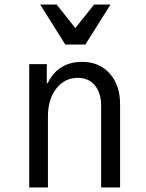

<svg xmlns="http://www.w3.org/2000/svg" viewBox="-20 -821 640 841"><path d="M190 0H108V-540H185V-457H189Q235 -550 340 -550Q415 -550 460.5 -499Q506 -448 506 -365V0H423V-358Q423 -414 395.5 -447Q368 -480 321 -480Q263 -480 226.5 -433Q190 -386 190 -312ZM266 -626 156 -801H228L310 -698L392 -801H464L354 -626Z"/></svg>

Font: CommitMono
Style: 450Regular
Weight: 450
Designer: Eigil Nikolajsen
Foundry: Eigil Nikolajsen
Version: Version 1.002